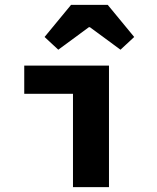

<svg xmlns="http://www.w3.org/2000/svg" viewBox="-20 -764 640 784"><path d="M278 0V-381H79V-496H425V0ZM218 -561 162 -613 270 -744H420L528 -613L472 -561L347 -653H343Z"/></svg>

Font: TypoPRO Source Code Pro
Style: Bold
Weight: 700
Monospace: yes
Designer: Paul D. Hunt, Teo Tuominen
Foundry: Adobe Systems Incorporated
Version: Version 2.010;PS 1.0;hotconv 1.0.84;makeotf.lib2.5.63406